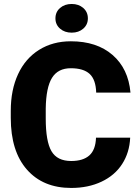

<svg xmlns="http://www.w3.org/2000/svg" viewBox="-20 -927 696 957"><path d="M628.9 -240.7Q625.5 -166.5 588.9 -109.6Q552.2 -52.7 486.1 -21.5Q419.9 9.8 335 9.8Q194.8 9.8 114.3 -81.5Q33.7 -172.9 33.7 -339.4V-374.5Q33.7 -479 70.1 -557.4Q106.4 -635.7 174.8 -678.5Q243.2 -721.2 333 -721.2Q462.4 -721.2 541 -653.1Q619.6 -585 630.4 -465.3H459.5Q457.5 -530.3 426.8 -558.6Q396 -586.9 333 -586.9Q269 -586.9 239.3 -539.1Q209.5 -491.2 208 -386.2V-335.9Q208 -222.2 236.6 -173.3Q265.1 -124.5 335 -124.5Q394 -124.5 425.3 -152.3Q456.5 -180.2 458.5 -240.7ZM256.3 -835.4Q256.3 -867.2 279.3 -887.2Q302.2 -907.2 337.4 -907.2Q372.1 -907.2 395 -887.2Q418 -867.2 418 -835.4Q418 -804.2 395 -784.2Q372.1 -764.2 337.4 -764.2Q302.2 -764.2 279.3 -784.2Q256.3 -804.2 256.3 -835.4Z"/></svg>

Font: Roboto
Style: Regular
Weight: 900
Designer: Google
Version: Version 2.001171; 2014